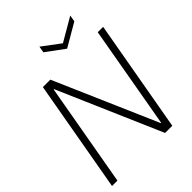

<svg xmlns="http://www.w3.org/2000/svg" viewBox="-248 -1007 1131 1131"><g transform="rotate(-45 317.5 -442.0)"><path d="M9 0 133 -700H195L474 -59H477L590 -700H635L511 0H451L171 -645H168L54 0ZM545 -884 538 -843 394 -759 280 -843 287 -883 399 -799Z"/></g></svg>

Font: DM Sans 36pt ExtraLight
Style: Italic
Weight: 250
Italic angle: -10°
Designer: Colophon Foundry, Jonny Pinhorn
Foundry: Colophon Foundry
Version: Version 4.004;gftools[0.9.30]